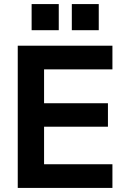

<svg xmlns="http://www.w3.org/2000/svg" viewBox="-20 -921 618 941"><path d="M67 -697H531V-581H196V-415H509V-300H196V-116H531V0H67ZM332 -901H464V-773H332ZM135 -901H268V-773H135Z"/></svg>

Font: Hanken Grotesk
Style: Bold
Weight: 700
Designer: Alfredo Marco Pradil
Foundry: Hanken Design Co.
Version: Version 3.014